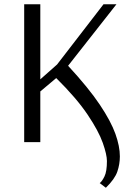

<svg xmlns="http://www.w3.org/2000/svg" viewBox="-20 -670 605 905"><path d="M450 193Q461 185 472.5 161.5Q484 138 484 89Q484 59 464.5 3.5Q445 -52 393 -129.5Q341 -207 245 -302L170 -239V0H94V-650H170V-296L249 -366L468 -650H529L301 -360Q398 -255 450.5 -176.5Q503 -98 524 -39Q545 20 545 67Q545 104 533 139Q521 174 479 215Z"/></svg>

Font: Arsenal SC
Style: Regular
Weight: 400
Designer: Andrij Shevchenko
Foundry: Stairsfor
Version: Version 2.001; ttfautohint (v1.8.4.7-5d5b)